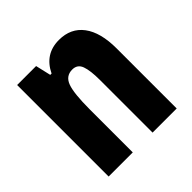

<svg xmlns="http://www.w3.org/2000/svg" viewBox="-151 -688 816 816"><g transform="rotate(-45 257.0 -280.0)"><path d="M314 -560Q385 -560 423.5 -508.5Q462 -457 462 -361V0H317V-316Q317 -373 306.5 -402Q296 -431 265 -431Q226 -431 212 -392.5Q198 -354 198 -258V0H53V-550H167L183 -481H191Q229 -560 314 -560Z"/></g></svg>

Font: Noto Sans Hebrew ExtraCondensed ExtraBold
Style: Regular
Weight: 800
Width: 2
Designer: Monotype Design Team
Foundry: Monotype Imaging Inc.
Version: Version 2.004; ttfautohint (v1.8.4.7-5d5b)